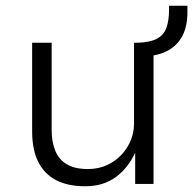

<svg xmlns="http://www.w3.org/2000/svg" viewBox="-20 -641 673 669"><path d="M277 8Q216 8 175 -13.5Q134 -35 113 -77.5Q92 -120 92 -183V-492H160V-187Q160 -147 172.5 -116Q185 -85 213 -68.5Q241 -52 286 -52Q332 -52 368.5 -74Q405 -96 426 -132.5Q447 -169 447 -212V-492H515V0H451V-111H452Q427 -56 383.5 -24Q340 8 277 8ZM491 -445 457 -469V-492Q502 -493 526.5 -506Q551 -519 560 -544.5Q569 -570 569 -607V-621H633V-597Q633 -551 616.5 -518Q600 -485 568 -466.5Q536 -448 491 -445Z"/></svg>

Font: Nunito Sans 8pt Light
Style: Regular
Weight: 300
Version: Version 3.101;gftools[0.9.27]